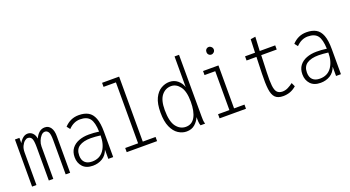

<svg xmlns="http://www.w3.org/2000/svg" viewBox="-49 -1195 3164 1735"><g transform="rotate(-20 1533.0 -327.0)"><path d="M39 0V-453H82V-402Q96 -429 117.5 -446.5Q139 -464 164 -464Q190 -464 210 -445.5Q230 -427 236 -390Q250 -423 273.5 -443.5Q297 -464 328 -464Q365 -464 385.5 -433.5Q406 -403 405 -348V0H362V-329Q362 -390 349 -408.5Q336 -427 317 -427Q297 -427 280.5 -409Q264 -391 253.5 -364.5Q243 -338 243 -312V0H200V-322Q200 -384 188.5 -405Q177 -426 151 -426Q137 -426 121 -412.5Q105 -399 93 -374Q81 -349 81 -313V0Z M622 11Q558 11 524.5 -25.5Q491 -62 491 -117Q491 -168 516 -201Q541 -234 584 -250.5Q627 -267 681 -267Q702 -267 727.5 -265.5Q753 -264 778 -260Q775 -350 746.5 -386.5Q718 -423 653 -423Q591 -423 541 -371L517 -402Q545 -432 579 -447.5Q613 -463 655 -463Q709 -463 745.5 -442.5Q782 -422 800.5 -373.5Q819 -325 819 -242V0H772V-89Q754 -38 713.5 -13.5Q673 11 622 11ZM535 -118Q535 -74 559 -50.5Q583 -27 628 -27Q701 -27 740 -81.5Q779 -136 779 -223Q756 -226 731 -228Q706 -230 687 -230Q615 -230 575 -203.5Q535 -177 535 -118Z M949 0V-40H1073V-626H954V-665H1118V-40H1241V0Z M1523 10Q1482 10 1444 -14.5Q1406 -39 1382 -92.5Q1358 -146 1358 -232Q1358 -317 1382.5 -368Q1407 -419 1446 -442Q1485 -465 1527 -465Q1572 -465 1605 -438Q1638 -411 1651 -370V-665H1694L1695 -71Q1695 -53 1696 -35.5Q1697 -18 1703 0H1659Q1652 -17 1651 -40.5Q1650 -64 1650 -82Q1635 -45 1603.5 -17.5Q1572 10 1523 10ZM1531 -32Q1590 -32 1619.5 -84.5Q1649 -137 1649 -231Q1649 -331 1613.5 -377.5Q1578 -424 1529 -424Q1474 -424 1438 -379.5Q1402 -335 1402 -240Q1402 -129 1439 -80.5Q1476 -32 1531 -32Z M1842 0V-40H1951V-414H1848V-453H1996V-40H2096V0ZM1970 -567Q1955 -567 1945 -577.5Q1935 -588 1935 -603Q1935 -619 1945 -629.5Q1955 -640 1970 -640Q1984 -640 1995 -629Q2006 -618 2006 -603Q2006 -588 1995 -577.5Q1984 -567 1970 -567Z M2453 8Q2401 8 2376 -18Q2351 -44 2344 -100.5Q2337 -157 2340 -248L2345 -408H2250V-448H2346L2351 -576L2398 -583L2391 -448H2540V-408H2391L2385 -243Q2382 -163 2387 -117.5Q2392 -72 2409 -53Q2426 -34 2459 -33Q2488 -33 2514 -46Q2540 -59 2563 -77L2580 -40Q2550 -14 2518.5 -3Q2487 8 2453 8Z M2812 11Q2748 11 2714.5 -25.5Q2681 -62 2681 -117Q2681 -168 2706 -201Q2731 -234 2774 -250.5Q2817 -267 2871 -267Q2892 -267 2917.5 -265.5Q2943 -264 2968 -260Q2965 -350 2936.5 -386.5Q2908 -423 2843 -423Q2781 -423 2731 -371L2707 -402Q2735 -432 2769 -447.5Q2803 -463 2845 -463Q2899 -463 2935.5 -442.5Q2972 -422 2990.5 -373.5Q3009 -325 3009 -242V0H2962V-89Q2944 -38 2903.5 -13.5Q2863 11 2812 11ZM2725 -118Q2725 -74 2749 -50.5Q2773 -27 2818 -27Q2891 -27 2930 -81.5Q2969 -136 2969 -223Q2946 -226 2921 -228Q2896 -230 2877 -230Q2805 -230 2765 -203.5Q2725 -177 2725 -118Z"/></g></svg>

Font: Inconsolata SemiCondensed Light
Style: Regular
Weight: 300
Width: 4
Monospace: yes
Designer: Raph Levien, Cyreal, Brenton Simpson
Foundry: Raph Levien, Cyreal, Google
Version: Version 3.100; ttfautohint (v1.8.4.7-5d5b)